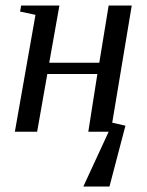

<svg xmlns="http://www.w3.org/2000/svg" viewBox="-20 -479 536 698"><path d="M388 -33 436 -22 378 199H283L375 0H301L334 -210H152L115 0H34L109 -425L53 -437L57 -459H196L159 -251H341L375 -459H459Z"/></svg>

Font: Libra Serif Modern
Style: Italic
Weight: 400
Italic angle: -12°
Designer: Stefan Peev, Context Ltd
Foundry: Stefan Peev, Context Ltd
Version: Version 1.000